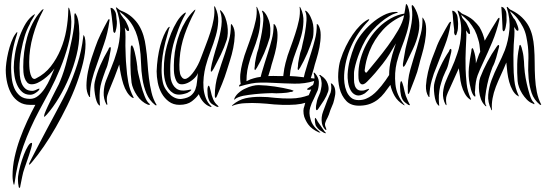

<svg xmlns="http://www.w3.org/2000/svg" viewBox="-20 -510 2663 934"><path d="M366 -347Q366 -297 352.5 -242.5Q339 -188 317 -135Q295 -82 266.5 -34.5Q238 13 208 47Q197 59 195 58Q193 57 197 43Q203 27 212.5 7Q222 -13 231.5 -32.5Q241 -52 250.5 -70Q260 -88 266 -100Q273 -115 282 -139.5Q291 -164 299.5 -194Q308 -224 316 -257Q324 -290 330 -320.5Q336 -351 339.5 -376.5Q343 -402 342 -418Q341 -436 342.5 -441.5Q344 -447 346 -445.5Q348 -444 350.5 -439Q353 -434 355 -430Q362 -410 364 -385Q366 -360 366 -347ZM169 -71Q162 -63 150 -56Q138 -49 127 -49Q103 -49 87.5 -63Q72 -77 63 -97.5Q54 -118 50.5 -141Q47 -164 47 -182Q47 -209 52.5 -244.5Q58 -280 69.5 -315.5Q81 -351 97.5 -382.5Q114 -414 137 -433Q143 -437 148 -440.5Q153 -444 145 -430Q139 -419 133.5 -411Q128 -403 125 -393Q109 -364 99.5 -332Q90 -300 84 -267Q75 -223 75 -179Q75 -163 76.5 -144Q78 -125 84 -108Q90 -91 102.5 -79.5Q115 -68 137 -68Q143 -68 151 -71Q159 -74 164 -77Q172 -80 172 -78Q172 -76 169 -71ZM392 -330Q396 -315 396 -295Q396 -254 384 -204.5Q372 -155 352.5 -102Q333 -49 306.5 5Q280 59 251.5 109Q223 159 193 202.5Q163 246 136 278Q135 279 132.5 282Q130 285 127.5 287.5Q125 290 123 291Q121 292 121 288Q121 286 133.5 261.5Q146 237 165 200.5Q184 164 206.5 121.5Q229 79 250 40Q271 1 286.5 -29Q302 -59 307 -70Q336 -134 356.5 -198.5Q377 -263 385 -332Q386 -340 386.5 -340.5Q387 -341 392 -330ZM327 -404Q327 -348 311.5 -290.5Q296 -233 273 -177Q250 -121 222.5 -68.5Q195 -16 170 29Q125 113 94 199.5Q63 286 51 380Q49 391 48 389Q47 389 45.5 383.5Q44 378 43 371.5Q42 365 41.5 358Q41 351 41 346Q41 301 51 255Q61 209 77 165Q93 121 112.5 79Q132 37 152 0H125Q95 0 73 -14Q51 -28 37 -51Q23 -74 15.5 -105Q8 -136 8 -170Q8 -183 11 -206.5Q14 -230 20 -255.5Q26 -281 35 -305.5Q44 -330 55 -345Q63 -356 64 -354Q65 -352 62 -341Q49 -303 41.5 -262Q34 -221 34 -181Q34 -158 37 -131Q40 -104 49.5 -81.5Q59 -59 77 -44Q95 -29 126 -29Q148 -29 166 -44Q184 -59 198.5 -81Q213 -103 224.5 -129Q236 -155 245 -177Q235 -163 221.5 -149.5Q208 -136 193 -125Q178 -114 163 -107Q148 -100 134 -100Q120 -100 112 -109Q104 -118 99.5 -131.5Q95 -145 94 -159Q93 -173 93 -184Q93 -220 97.5 -256.5Q102 -293 112 -328.5Q122 -364 138.5 -396.5Q155 -429 179 -456Q181 -459 184 -461.5Q187 -464 189.5 -465Q192 -466 192 -464.5Q192 -463 188 -456Q159 -402 140.5 -336Q122 -270 122 -208Q122 -202 122.5 -188.5Q123 -175 125.5 -161Q128 -147 133.5 -136.5Q139 -126 148 -126Q151 -126 156 -129Q198 -150 227 -187Q256 -224 275 -269.5Q294 -315 302.5 -363.5Q311 -412 312 -456Q312 -472 314 -473Q316 -474 321 -456Q327 -427 327 -404ZM136 188Q136 195 131.5 211Q127 227 121 245Q115 263 109 280Q103 297 100 306Q92 328 88 349.5Q84 371 79 394Q79 396 78 400Q77 404 74 404Q72 404 71 399Q70 394 70 392Q68 384 67.5 370Q67 356 68 348Q71 323 79 294.5Q87 266 96.5 241.5Q106 217 116 201Q126 185 133 185Q136 185 136 188Z M441 -111Q450 -152 468 -193Q486 -234 507 -269Q507 -271 510.5 -276.5Q514 -282 517 -281Q519 -279 519 -273.5Q519 -268 518 -265Q515 -247 509 -217.5Q503 -188 494 -170Q492 -164 482.5 -137.5Q473 -111 469 -92Q465 -73 464.5 -47.5Q464 -22 466 -1Q466 -1 467 2V3Q463 4 460 0Q448 -12 442 -51Q436 -90 441 -111ZM413 -41Q400 -62 400.5 -94.5Q401 -127 408 -162Q415 -197 425.5 -228Q436 -259 443 -279Q454 -312 471 -346.5Q488 -381 503 -408Q507 -417 511 -417Q513 -416 513 -412.5Q513 -409 512 -406Q504 -348 486 -296.5Q468 -245 449 -190Q436 -156 427 -120Q418 -84 418 -43Q419 -38 418 -38Q415 -37 413 -41ZM620 -108Q615 -147 614.5 -194Q614 -241 616 -275Q616 -278 616.5 -283Q617 -288 621 -289Q623 -291 625 -285.5Q627 -280 629 -278Q632 -270 635 -257.5Q638 -245 640.5 -232.5Q643 -220 645 -207.5Q647 -195 648 -185Q647 -178 652.5 -153Q658 -128 665.5 -98.5Q673 -69 683.5 -42.5Q694 -16 705 -7Q708 -6 708.5 -3Q709 0 708 0Q706 1 703.5 0Q701 -1 699 -1Q684 -7 670.5 -18.5Q657 -30 646.5 -45.5Q636 -61 629 -77.5Q622 -94 620 -108ZM518 -468Q517 -472 519 -472Q520 -472 523 -471Q526 -470 528 -469Q536 -463 541 -452.5Q546 -442 547 -417Q549 -408 548.5 -395.5Q548 -383 546 -373Q544 -363 542 -356.5Q540 -350 537 -350Q531 -352 530.5 -363.5Q530 -375 529 -380Q526 -407 523.5 -429.5Q521 -452 518 -468ZM581 -421Q587 -416 592.5 -405.5Q598 -395 602 -385.5Q606 -376 607.5 -368.5Q609 -361 606 -360Q601 -357 596 -363.5Q591 -370 587 -376Q591 -354 590.5 -330.5Q590 -307 590 -287Q591 -259 591.5 -237Q592 -215 595 -184Q597 -150 604 -110.5Q611 -71 630 -36Q631 -34 629 -33Q628 -33 626.5 -34Q625 -35 623 -35Q609 -44 598 -61.5Q587 -79 580 -101Q573 -123 568 -148Q563 -173 560 -196Q549 -165 537 -134.5Q525 -104 516.5 -84Q508 -64 502.5 -47Q497 -30 502 -5Q502 0 501 1Q500 1 497 -3Q483 -30 484.5 -61Q486 -92 495.5 -117Q505 -142 521 -180.5Q537 -219 548 -257Q563 -306 564.5 -360.5Q566 -415 544 -472V-473Q545 -474 545 -474Q547 -474 548 -473Q549 -473 549 -472Q553 -469 557.5 -465Q562 -461 569 -458Q600 -446 621.5 -427Q643 -408 656.5 -385.5Q670 -363 678 -336.5Q686 -310 689 -284Q695 -245 697.5 -205.5Q700 -166 704.5 -130Q709 -94 717 -60.5Q725 -27 741 -1Q742 1 742 1Q740 3 738 2.5Q736 2 735 1Q706 -22 692.5 -55Q679 -88 673 -126Q667 -164 666 -205Q665 -246 659 -285Q655 -309 648 -333Q641 -357 629 -379Q617 -401 600 -419.5Q583 -438 561 -454Q566 -443 568.5 -438.5Q571 -434 581 -421Z M1083 -316Q1071 -279 1054.5 -245Q1038 -211 1020 -177Q1018 -175 1014 -167.5Q1010 -160 1007 -162Q1005 -162 1005.5 -168Q1006 -174 1006 -177Q1007 -185 1010.5 -200Q1014 -215 1018.5 -231.5Q1023 -248 1027.5 -263.5Q1032 -279 1035 -288Q1052 -342 1057 -384Q1062 -426 1051 -455Q1049 -460 1051 -460Q1053 -460 1055 -458Q1057 -456 1058 -455Q1069 -443 1076 -424.5Q1083 -406 1086 -386.5Q1089 -367 1088 -348Q1087 -329 1083 -316ZM1110 -388Q1123 -368 1122 -338Q1121 -308 1114.5 -276Q1108 -244 1098.5 -215Q1089 -186 1084 -169Q1074 -136 1060 -101.5Q1046 -67 1035 -42Q1031 -33 1029 -34Q1026 -35 1025.5 -38.5Q1025 -42 1025 -44Q1025 -98 1040.5 -148Q1056 -198 1074 -249Q1085 -282 1094 -314.5Q1103 -347 1103 -386Q1103 -393 1105 -393Q1106 -393 1107 -391.5Q1108 -390 1110 -388ZM910 -74Q912 -71 903 -65Q894 -59 891 -58Q847 -42 822.5 -57Q798 -72 787.5 -102Q777 -132 777 -168.5Q777 -205 781 -234Q784 -259 792.5 -289.5Q801 -320 813 -349.5Q825 -379 840.5 -404.5Q856 -430 874 -444Q876 -445 878.5 -447Q881 -449 883 -449Q886 -448 880 -438Q874 -428 865.5 -410Q857 -392 848 -368.5Q839 -345 830.5 -319Q822 -293 817 -267Q812 -241 810 -217Q808 -193 808 -174Q808 -155 809 -142Q810 -129 811 -125Q818 -94 837.5 -79.5Q857 -65 890 -71Q891 -71 900 -73Q909 -75 910 -74ZM1039 3Q1043 7 1043 9Q1043 11 1038.5 10Q1034 9 1032 8Q1024 4 1012 -3.5Q1000 -11 994 -30Q991 -38 990 -49.5Q989 -61 989 -71Q989 -81 991 -87.5Q993 -94 996 -93Q998 -92 1000.5 -84Q1003 -76 1005 -67Q1007 -56 1010 -46.5Q1013 -37 1017 -27Q1022 -16 1027 -9.5Q1032 -3 1039 3ZM947 -52Q936 -35 913.5 -17.5Q891 0 853 0Q823 0 801.5 -16Q780 -32 766.5 -56Q753 -80 747.5 -108.5Q742 -137 742 -163Q743 -195 747.5 -227Q752 -259 759.5 -287Q767 -315 776.5 -337Q786 -359 796 -373Q798 -374 800.5 -377.5Q803 -381 805 -379Q806 -378 804.5 -374.5Q803 -371 802 -369Q793 -339 784.5 -305.5Q776 -272 771 -238Q766 -204 766 -171Q766 -138 772 -110Q776 -91 786.5 -75Q797 -59 809.5 -48Q822 -37 836.5 -32Q851 -27 865 -29Q894 -33 909 -45.5Q924 -58 930.5 -75.5Q937 -93 938.5 -113.5Q940 -134 943 -155Q938 -141 923.5 -127.5Q909 -114 892.5 -106.5Q876 -99 860.5 -100Q845 -101 837 -118Q827 -140 826 -166Q825 -192 827 -223Q829 -254 836 -287Q843 -320 855 -350.5Q867 -381 883.5 -408Q900 -435 921 -456L925 -460Q928 -463 931 -463Q931 -463 927 -453Q898 -399 878 -341.5Q858 -284 854 -225Q849 -160 860.5 -140Q872 -120 889 -128.5Q906 -137 925.5 -165.5Q945 -194 957 -227Q968 -257 980.5 -289Q993 -321 1003.5 -353.5Q1014 -386 1019.5 -417Q1025 -448 1022 -475Q1022 -480 1024 -480Q1025 -480 1025 -479Q1025 -477 1026 -477Q1027 -476 1027 -475Q1043 -441 1041.5 -406Q1040 -371 1029.5 -335Q1019 -299 1004.5 -261.5Q990 -224 980 -186Q974 -162 971 -135.5Q968 -109 970 -83Q972 -57 981 -33.5Q990 -10 1007 6Q1009 8 1009 9Q1009 11 1006.5 10.5Q1004 10 1002 9Q983 2 969 -14Q955 -30 947 -52Z M1265 -251Q1248 -212 1230 -181Q1228 -179 1225 -174Q1222 -169 1221 -169Q1218 -170 1218 -176Q1218 -182 1219 -184Q1219 -201 1225 -228Q1230 -255 1237 -273Q1238 -278 1243 -301Q1249 -324 1254 -354Q1259 -383 1261 -411Q1262 -439 1256 -452Q1252 -458 1256 -458Q1257 -458 1263 -454Q1275 -442 1282 -425Q1290 -409 1293 -391Q1296 -372 1295 -356Q1295 -339 1292 -326Q1281 -289 1265 -251ZM1475 -251Q1458 -212 1440 -181Q1438 -179 1435 -174Q1432 -169 1431 -169Q1428 -170 1428 -176Q1428 -182 1429 -184Q1429 -201 1435 -228Q1440 -255 1447 -273Q1448 -278 1453 -301Q1459 -324 1464 -354Q1469 -383 1471 -411Q1472 -439 1466 -452Q1462 -458 1466 -458Q1467 -458 1473 -454Q1485 -442 1492 -425Q1500 -409 1503 -391Q1506 -372 1505 -356Q1505 -339 1502 -326Q1491 -289 1475 -251ZM1317 -89Q1358 -83 1394 -74Q1396 -73 1402 -71Q1407 -70 1408 -69Q1407 -66 1402 -64Q1396 -62 1394 -63Q1377 -58 1350 -57Q1322 -55 1303 -57Q1298 -57 1274 -56Q1250 -55 1220 -52Q1190 -49 1163 -44Q1136 -38 1125 -29Q1121 -23 1119 -27Q1119 -28 1122 -35Q1130 -50 1144 -61Q1158 -73 1175 -80Q1191 -88 1208 -92Q1224 -96 1238 -96Q1276 -95 1317 -89ZM1573 63Q1567 73 1563 85Q1558 96 1565 111Q1571 127 1563 121Q1550 109 1546 90Q1541 60 1552 32Q1561 6 1573 -24Q1580 -39 1588 -59Q1594 -79 1590 -101Q1588 -104 1590 -104Q1591 -105 1592 -104L1596 -102Q1608 -90 1610 -75Q1613 -58 1609 -41Q1606 -24 1601 -8Q1595 8 1587 26L1580 47Q1578 51 1573 63ZM1576 -64Q1569 -43 1556 -22Q1542 0 1528 20Q1527 20 1525 24Q1523 26 1520 26Q1518 25 1517 20V11Q1517 4 1520 -9Q1522 -22 1526 -32Q1532 -45 1538 -61Q1542 -77 1544 -91Q1546 -106 1543 -119Q1541 -133 1535 -141Q1533 -141 1533 -144L1534 -145Q1536 -146 1539 -145L1542 -142Q1566 -127 1574 -103Q1582 -80 1576 -64ZM1564 135Q1567 137 1565 138Q1564 139 1556 136Q1544 129 1535 123Q1526 116 1518 104Q1515 100 1514 93Q1512 84 1512 78Q1511 71 1512 66Q1513 62 1515 64Q1521 71 1526 82L1540 102Q1545 109 1553 121Q1558 129 1564 135ZM1508 -116Q1462 -102 1412 -103Q1362 -104 1308 -107Q1276 -109 1242 -108Q1208 -108 1147 -90Q1143 -88 1143 -90Q1142 -92 1145 -97Q1148 -99 1151 -101Q1147 -124 1149 -149Q1152 -177 1159 -204Q1168 -240 1182 -276Q1195 -311 1206 -345Q1217 -378 1224 -411Q1231 -443 1228 -473L1227 -475Q1227 -477 1228 -477Q1229 -477 1232 -472Q1248 -439 1246 -404Q1245 -370 1235 -334Q1225 -298 1211 -263Q1197 -227 1188 -191Q1182 -168 1180 -142Q1179 -127 1179 -115Q1198 -125 1214 -129Q1230 -134 1248 -136Q1250 -145 1253 -155Q1267 -203 1284 -255Q1294 -286 1302 -318Q1311 -351 1311 -389Q1310 -393 1312 -393Q1314 -393 1318 -389Q1330 -370 1330 -340Q1330 -311 1324 -280Q1318 -250 1309 -221Q1300 -193 1296 -175Q1291 -157 1285 -140Q1310 -141 1334 -140H1358Q1359 -144 1359 -149Q1362 -177 1369 -204Q1378 -240 1392 -276Q1405 -311 1416 -345Q1427 -378 1434 -411Q1441 -443 1438 -473L1437 -475Q1437 -477 1438 -477Q1439 -477 1442 -472Q1458 -439 1456 -404Q1455 -370 1445 -334Q1435 -298 1421 -263Q1407 -227 1398 -191Q1392 -168 1390 -142V-140Q1419 -139 1450 -135Q1454 -135 1458 -134Q1460 -143 1463 -155Q1477 -203 1494 -255Q1504 -286 1512 -318Q1521 -351 1521 -389Q1520 -393 1522 -393Q1524 -393 1528 -389Q1540 -370 1540 -340Q1540 -311 1534 -280Q1528 -250 1519 -221Q1510 -193 1506 -175Q1499 -152 1492 -130Q1501 -129 1510 -128Q1510 -141 1506 -154Q1506 -157 1508 -157Q1510 -156 1512 -154Q1529 -135 1531 -114Q1532 -93 1526 -72Q1517 -51 1507 -30Q1495 -8 1489 13Q1481 39 1491 71Q1499 103 1536 132Q1541 136 1538 135Q1533 135 1531 134Q1497 119 1480 96Q1468 80 1460 58L1457 44L1456 29Q1456 18 1461 5L1463 -3L1465 -10Q1456 -7 1446 -5Q1418 0 1390 0Q1352 1 1314 -2Q1277 -6 1241 -8Q1206 -10 1173 -8Q1141 -7 1112 4L1110 6Q1109 6 1108 5Q1108 4 1112 0Q1140 -24 1174 -32Q1207 -39 1244 -39Q1281 -39 1319 -34Q1358 -30 1395 -31Q1419 -31 1444 -36Q1463 -40 1482 -47Q1483 -50 1485 -54L1494 -75Q1487 -73 1482 -73Q1475 -72 1474 -76Q1473 -78 1483 -84Q1493 -90 1496 -93Q1499 -94 1502 -96L1504 -100Q1507 -108 1508 -116Z M2016 -352Q2008 -312 1989 -272Q1970 -232 1953 -197Q1952 -195 1948.5 -190Q1945 -185 1943 -185Q1940 -186 1940 -191.5Q1940 -197 1940 -199Q1941 -208 1943.5 -220.5Q1946 -233 1948 -246.5Q1950 -260 1952.5 -272.5Q1955 -285 1958 -295Q1967 -329 1973 -353.5Q1979 -378 1982 -398Q1985 -418 1985.5 -436Q1986 -454 1983 -475Q1982 -483 1984 -485Q1986 -486 1989 -483Q1992 -480 1994 -477Q2011 -450 2017 -417.5Q2023 -385 2016 -352ZM2040 -419Q2053 -400 2053 -369Q2053 -338 2047 -305.5Q2041 -273 2032 -243Q2023 -213 2019 -195Q2011 -160 1997 -125Q1983 -90 1973 -63Q1972 -60 1970 -56.5Q1968 -53 1966 -53Q1964 -53 1964 -57Q1964 -61 1964 -64Q1961 -119 1976 -171.5Q1991 -224 2008 -278Q2018 -311 2027 -345.5Q2036 -380 2035 -421Q2035 -425 2036 -425ZM1946 -436Q1885 -411 1842.5 -364.5Q1800 -318 1777 -260Q1767 -234 1762 -213.5Q1757 -193 1754 -169Q1753 -164 1757 -159Q1761 -154 1765 -159Q1783 -181 1811 -215Q1839 -249 1867 -287Q1895 -325 1917.5 -364Q1940 -403 1946 -436ZM1879 -97Q1864 -76 1850 -58Q1836 -40 1819 -26.5Q1802 -13 1781 -5Q1760 3 1733 4Q1688 6 1664.5 -19Q1641 -44 1632 -80Q1623 -116 1625.5 -154.5Q1628 -193 1636 -218Q1647 -253 1662.5 -284.5Q1678 -316 1695.5 -341.5Q1713 -367 1731.5 -385.5Q1750 -404 1768 -414Q1769 -414 1772.5 -416Q1776 -418 1776 -415Q1777 -415 1775 -412Q1773 -409 1771 -407Q1719 -353 1688.5 -285Q1658 -217 1654 -145Q1653 -127 1655.5 -106Q1658 -85 1665.5 -66.5Q1673 -48 1687 -35.5Q1701 -23 1725 -23Q1744 -23 1760 -29.5Q1776 -36 1790 -46.5Q1804 -57 1815.5 -69.5Q1827 -82 1836 -93Q1856 -118 1873 -145Q1873 -165 1875.5 -184Q1878 -203 1883 -222Q1886 -236 1888.5 -244.5Q1891 -253 1893.5 -260.5Q1896 -268 1898.5 -276.5Q1901 -285 1906 -299Q1890 -271 1874.5 -246.5Q1859 -222 1841.5 -199.5Q1824 -177 1805.5 -155.5Q1787 -134 1765 -112Q1748 -95 1737 -101Q1726 -107 1724 -129Q1722 -163 1727.5 -195Q1733 -227 1747 -262Q1760 -294 1779.5 -324Q1799 -354 1824.5 -378.5Q1850 -403 1881 -420.5Q1912 -438 1947 -444Q1949 -455 1950.5 -463Q1952 -471 1953 -479Q1955 -490 1955 -490Q1957 -491 1959.5 -488Q1962 -485 1964 -480Q1976 -447 1972 -414Q1968 -381 1957.5 -347Q1947 -313 1933 -277.5Q1919 -242 1910 -206Q1898 -155 1903.5 -100.5Q1909 -46 1946 -2Q1949 2 1949 2Q1948 3 1943 0Q1914 -18 1899.5 -43.5Q1885 -69 1879 -97ZM1914 -451Q1916 -449 1913.5 -448Q1911 -447 1903 -445Q1890 -441 1871.5 -430Q1853 -419 1832.5 -402Q1812 -385 1792 -362.5Q1772 -340 1757 -314Q1742 -287 1731.5 -261Q1721 -235 1714.5 -213.5Q1708 -192 1705 -176.5Q1702 -161 1702 -155Q1702 -140 1702 -123.5Q1702 -107 1706 -94Q1710 -81 1720 -74Q1730 -67 1750 -70Q1751 -70 1755 -71.5Q1759 -73 1763 -74.5Q1767 -76 1770.5 -77Q1774 -78 1775 -78Q1776 -76 1773.5 -73Q1771 -70 1767 -66.5Q1763 -63 1759.5 -60Q1756 -57 1755 -56Q1730 -41 1713 -47Q1696 -53 1686.5 -69.5Q1677 -86 1673.5 -108.5Q1670 -131 1671 -149Q1673 -184 1682 -218.5Q1691 -253 1705 -288Q1716 -315 1738 -343.5Q1760 -372 1787.5 -396Q1815 -420 1845 -435.5Q1875 -451 1903 -452Q1913 -452 1914 -451ZM1973 -2Q1975 1 1974 2Q1971 2 1966 0Q1963 -2 1950 -12Q1937 -22 1931 -44Q1929 -52 1927.5 -64.5Q1926 -77 1926 -88Q1926 -99 1927.5 -107Q1929 -115 1932 -115Q1935 -115 1938.5 -103Q1942 -91 1943 -88Q1946 -74 1948.5 -63.5Q1951 -53 1954 -44Q1958 -33 1964.5 -19Q1971 -5 1973 -2Z M2316 -133Q2330 -170 2351 -209.5Q2372 -249 2394 -280Q2395 -282 2399 -287Q2403 -292 2406 -291Q2409 -289 2408 -283.5Q2407 -278 2406 -275Q2402 -258 2394 -230Q2386 -202 2376 -184Q2374 -179 2365.5 -154.5Q2357 -130 2350.5 -99.5Q2344 -69 2340.5 -40Q2337 -11 2344 3Q2346 3 2346 5Q2346 6 2345 7Q2341 7 2339 3Q2326 -10 2319.5 -28Q2313 -46 2311 -64Q2309 -82 2310 -100.5Q2311 -119 2316 -133ZM2498 -116Q2495 -155 2496 -198Q2497 -241 2505 -278Q2505 -280 2506 -285.5Q2507 -291 2510 -292Q2512 -292 2514 -287Q2516 -282 2517 -280Q2519 -272 2522 -260.5Q2525 -249 2526.5 -236Q2528 -223 2529 -210.5Q2530 -198 2530 -189Q2530 -182 2533 -157Q2536 -132 2542.5 -103Q2549 -74 2557.5 -47Q2566 -20 2577 -11Q2579 -9 2579.5 -7Q2580 -5 2579 -3Q2577 -3 2574.5 -5Q2572 -7 2570 -7Q2555 -13 2542.5 -26Q2530 -39 2520.5 -54Q2511 -69 2505 -85.5Q2499 -102 2498 -116ZM2369 21Q2352 -13 2355 -49Q2358 -85 2371.5 -121Q2385 -157 2403.5 -194Q2422 -231 2436 -266Q2453 -312 2458 -365Q2463 -418 2445 -474V-475L2446 -476Q2448 -477 2449 -476Q2450 -476 2450 -475Q2454 -471 2457.5 -467Q2461 -463 2469 -460Q2499 -445 2519.5 -425Q2540 -405 2552 -382.5Q2564 -360 2570 -334Q2576 -308 2578 -281Q2581 -243 2581 -205Q2581 -167 2583 -131Q2585 -95 2591.5 -62.5Q2598 -30 2612 -3L2613 -1Q2611 1 2609 0Q2607 -1 2606 -1Q2577 -25 2566 -58Q2555 -91 2551.5 -129Q2548 -167 2550 -207Q2552 -247 2548 -285Q2545 -309 2540 -333Q2535 -357 2524 -378.5Q2513 -400 2497.5 -420Q2482 -440 2460 -456Q2465 -445 2467.5 -441Q2470 -437 2478 -422Q2484 -417 2489 -406.5Q2494 -396 2497.5 -386Q2501 -376 2502 -369Q2503 -362 2500 -361Q2495 -359 2490 -366Q2485 -373 2481 -379Q2484 -357 2482 -334Q2480 -311 2479 -292Q2478 -264 2477.5 -242.5Q2477 -221 2478 -191Q2478 -158 2482 -119.5Q2486 -81 2503 -45Q2504 -41 2503 -41Q2501 -41 2500 -43Q2499 -45 2496 -45Q2483 -54 2473 -72Q2463 -90 2457 -112Q2451 -134 2448 -158.5Q2445 -183 2443 -206Q2431 -176 2417 -146Q2403 -116 2392 -87.5Q2381 -59 2376 -31Q2371 -3 2373 23Q2374 26 2372 26Q2371 27 2370 25Q2369 23 2369 21ZM2419 -473Q2418 -477 2420 -477Q2421 -477 2423.5 -475.5Q2426 -474 2428 -474Q2437 -466 2441 -455Q2445 -444 2444 -421Q2445 -412 2443.5 -400.5Q2442 -389 2440 -378.5Q2438 -368 2435 -362.5Q2432 -357 2430 -358Q2425 -359 2424.5 -370Q2424 -381 2424 -387Q2423 -414 2421.5 -436Q2420 -458 2419 -473ZM2093 -50Q2098 -12 2110 0Q2112 4 2117 4V3Q2116 0 2116 -1Q2114 -21 2115 -47Q2117 -71 2121 -89Q2126 -108 2135 -134Q2145 -158 2148 -164Q2158 -181 2164 -211Q2171 -239 2175 -256Q2176 -259 2176 -264Q2176 -270 2174 -272Q2171 -273 2167 -268Q2164 -262 2164 -260Q2142 -228 2123 -188Q2104 -149 2094 -109Q2088 -88 2093 -50ZM2069 -38Q2070 -38 2069 -43Q2070 -83 2080 -118Q2089 -152 2104 -186Q2123 -236 2144 -289Q2163 -337 2172 -394L2174 -400Q2174 -403 2172 -404Q2168 -404 2163 -396Q2148 -371 2130 -337Q2111 -304 2100 -272Q2092 -253 2081 -223Q2070 -193 2062 -159Q2054 -124 2052 -93Q2051 -61 2064 -41Q2066 -37 2069 -38ZM2184 -417 2186 -394 2189 -369Q2190 -363 2189 -353Q2190 -341 2196 -338Q2199 -338 2201 -344Q2203 -351 2206 -361Q2208 -371 2208 -383Q2209 -395 2208 -403Q2207 -428 2203 -438Q2198 -449 2190 -455L2185 -457Q2182 -458 2181 -458Q2179 -458 2180 -454Q2183 -439 2184 -417ZM2310 -305Q2308 -313 2306 -319Q2300 -342 2289 -364Q2277 -385 2261 -405Q2243 -423 2223 -439Q2226 -429 2229 -423Q2232 -419 2242 -407Q2248 -401 2252 -392Q2258 -381 2262 -371Q2266 -361 2266 -354Q2268 -347 2265 -345Q2260 -343 2255 -351Q2250 -357 2247 -362Q2250 -341 2248 -318L2246 -275Q2245 -248 2244.5 -226Q2244 -204 2245 -174Q2246 -141 2250 -103Q2254 -65 2271 -28Q2273 -26 2270 -25Q2268 -25 2267 -26Q2266 -27 2264 -28Q2251 -37 2241 -55Q2231 -73 2225 -95Q2219 -117 2217 -142Q2214 -160 2212 -177L2213 -180L2190 -129Q2176 -99 2168 -80Q2158 -60 2153 -45Q2147 -29 2152 -2Q2152 2 2151 2Q2150 2 2147 -2Q2133 -29 2135 -59Q2138 -89 2148 -113Q2157 -136 2175 -174Q2192 -211 2204 -248Q2221 -295 2223 -349Q2227 -400 2206 -457V-458Q2206 -459 2207 -459Q2209 -459 2210 -458Q2211 -458 2211 -457L2219 -451Q2223 -446 2231 -442Q2261 -430 2282 -412Q2303 -392 2312 -379Q2331 -347 2338 -312Q2353 -339 2369.5 -366.5Q2386 -394 2400 -416Q2404 -423 2408 -424Q2410 -422 2410 -419Q2410 -416 2409 -413Q2396 -357 2375 -306.5Q2354 -256 2329 -203Q2323 -190 2316 -174.5Q2309 -159 2303.5 -144Q2298 -129 2295 -111Q2292 -93 2291 -70Q2289 -62 2291.5 -51.5Q2294 -41 2291 -40Q2285 -41 2278 -55.5Q2271 -70 2265 -101Q2257 -139 2261 -181Q2265 -223 2273 -261Q2273 -263 2273.5 -268.5Q2274 -274 2278 -276Q2280 -276 2282 -271Q2284 -266 2285 -263Q2289 -252 2292 -235.5Q2295 -219 2295 -202Q2301 -218 2305.5 -232.5Q2310 -247 2316 -258L2315 -269Q2312 -299 2310 -305Z"/></svg>

Font: mr_AkronimG
Style: Regular
Weight: 400
Version: Version 1.002 April 14, 2020